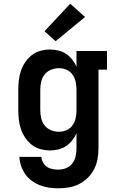

<svg xmlns="http://www.w3.org/2000/svg" viewBox="-20 -806 640 1039"><path d="M296 213Q271 213 246 209.5Q221 206 197.5 197Q174 188 153 173Q132 158 117.5 137.5Q103 117 94.5 92.5Q86 68 85 43H204Q205 59 213 73.5Q221 88 234.5 97Q248 106 264 109Q280 112 296 112Q318 112 338.5 103.5Q359 95 372 77.5Q385 60 389.5 38.5Q394 17 394 -5V-85Q385 -64 370.5 -46Q356 -28 337.5 -15.5Q319 -3 296.5 2.5Q274 8 251 8Q225 8 199 1Q173 -6 152.5 -22Q132 -38 117 -60Q102 -82 93.5 -107Q85 -132 82 -158Q79 -184 79 -210V-320Q79 -346 82 -372Q85 -398 93.5 -423Q102 -448 117 -470Q132 -492 152.5 -508Q173 -524 199 -531Q225 -538 251 -538Q274 -538 296.5 -532.5Q319 -527 337.5 -514.5Q356 -502 370.5 -484Q385 -466 394 -445V-530H559V-429H513V-5Q513 24 508 53Q503 82 490 108Q477 134 456 155Q435 176 409 189.5Q383 203 354 208Q325 213 296 213ZM299 -93Q321 -93 341 -102Q361 -111 373 -128.5Q385 -146 389.5 -167.5Q394 -189 394 -210V-320Q394 -341 389.5 -362.5Q385 -384 373 -401.5Q361 -419 341 -428Q321 -437 299 -437Q277 -437 256 -428.5Q235 -420 221.5 -403Q208 -386 203 -364Q198 -342 198 -320V-210Q198 -188 203 -166Q208 -144 221.5 -127Q235 -110 256 -101.5Q277 -93 299 -93ZM281 -583 221 -637 360 -786 440 -714Z"/></svg>

Font: Iosevka Curly Slab Extended
Style: Bold
Weight: 700
Width: 7
Monospace: yes
Designer: Belleve Invis
Foundry: Belleve Invis
Version: Version 11.1.0; ttfautohint (v1.8.3)